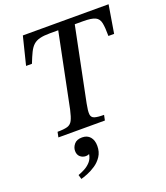

<svg xmlns="http://www.w3.org/2000/svg" viewBox="-166 -770 1009 1168"><g transform="rotate(-20 338.0 -186.0)"><path d="M413 0H112L119 -34Q161 -34 183 -40.5Q205 -47 216 -68.5Q227 -90 237 -135L334 -613H281Q240 -613 214.5 -606.5Q189 -600 172.5 -585Q156 -570 143 -543.5Q130 -517 114 -476H76L121 -657H676L646 -476H609Q609 -530 603 -560Q597 -590 573.5 -601.5Q550 -613 494 -613H441L344 -135Q335 -90 337 -68.5Q339 -47 358.5 -40.5Q378 -34 420 -34ZM157 285 149 257Q169 250 191 238.5Q213 227 230.5 208Q248 189 253 159Q242 164 231 164Q210 164 194.5 150.5Q179 137 179 112Q179 89 195.5 69Q212 49 247 49Q280 49 298.5 70.5Q317 92 317 129Q317 168 298.5 196Q280 224 253 242Q226 260 199.5 270.5Q173 281 157 285Z"/></g></svg>

Font: STIX Two Text Medium
Style: Italic
Weight: 500
Italic angle: -12°
Designer: Ross Mills, John Hudson & Paul Hanslow, Tiro Typeworks Ltd; with prior portions MicroPress Inc. and Coen Hoffman, Elsevi
Foundry: Tiro Typeworks Ltd
Version: Version 2.13 b171